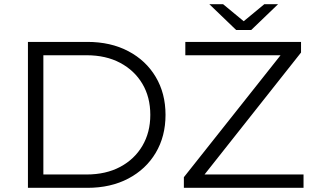

<svg xmlns="http://www.w3.org/2000/svg" viewBox="-20 -901 1508 921"><path d="M114 0V-700H399Q511 -700 595.5 -655.5Q680 -611 727 -532Q774 -453 774 -350Q774 -247 727 -168Q680 -89 595.5 -44.5Q511 0 399 0ZM188 -64H395Q488 -64 556.5 -100.5Q625 -137 663 -201.5Q701 -266 701 -350Q701 -435 663 -499Q625 -563 556.5 -599.5Q488 -636 395 -636H188ZM862 0V-51L1348 -664L1356 -636H869V-700H1424V-649L939 -36L930 -64H1436V0ZM1113 -757 984 -881H1050L1177 -776H1121L1248 -881H1314L1185 -757Z"/></svg>

Font: Montserrat Thin
Style: Regular
Weight: 400
Version: Version 9.000